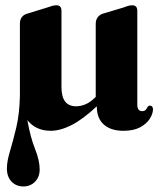

<svg xmlns="http://www.w3.org/2000/svg" viewBox="-20 -472 592 709"><path d="M435.5 11Q390 11 364 -11.5Q338 -34 337.5 -77.5L337 -79Q285.5 -31 244 -10Q202.5 11 167.5 11Q112 11 81 -28.5Q92.5 36 109.5 78.2Q126.5 120.5 126.5 153.5Q126.5 182 109.2 199.2Q92 216.5 66.5 216.5Q40 216.5 22.8 198.8Q5.5 181 5.5 150Q5.5 123.5 16.8 86.5Q28 49.5 40 -0.8Q52 -51 53.5 -117.5Q53.5 -119.5 53.5 -121.5V-384Q53.5 -411.5 77 -420.5L155 -444.5Q166.5 -448.5 173.5 -450.5Q180.5 -452.5 188.5 -452.5Q207 -452.5 207 -432V-150Q207 -79.5 261 -79.5Q277.5 -79.5 294.8 -86.5Q312 -93.5 328.5 -109.5L333.5 -114V-383.5Q333.5 -411 358 -421L435 -444Q446.5 -448.5 453.5 -450.5Q460.5 -452.5 468.5 -452.5Q487 -452.5 487 -432V-85.5Q487 -61.5 505.5 -61.5Q517 -61.5 522 -71.8Q527 -82 532.5 -82Q545 -82 545 -67.5Q544.5 -51.5 533 -33.2Q521.5 -15 497.5 -2Q473.5 11 435.5 11Z"/></svg>

Font: Fraunces 144pt Soft
Style: Bold
Weight: 700
Version: Version 1.000;[0bf87f6ff]